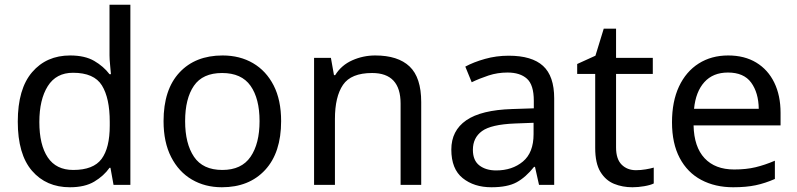

<svg xmlns="http://www.w3.org/2000/svg" viewBox="-20 -780 3364 810"><path d="M275 10Q175 10 115 -59.5Q55 -129 55 -267Q55 -405 115.5 -475.5Q176 -546 276 -546Q338 -546 377.5 -523Q417 -500 442 -467H448Q447 -480 444.5 -505.5Q442 -531 442 -546V-760H530V0H459L446 -72H442Q418 -38 378 -14Q338 10 275 10ZM289 -63Q374 -63 408.5 -109.5Q443 -156 443 -250V-266Q443 -366 410 -419.5Q377 -473 288 -473Q217 -473 181.5 -416.5Q146 -360 146 -265Q146 -169 181.5 -116Q217 -63 289 -63Z M1166 -269Q1166 -136 1098.5 -63Q1031 10 916 10Q845 10 789.5 -22.5Q734 -55 702 -117.5Q670 -180 670 -269Q670 -402 737 -474Q804 -546 919 -546Q992 -546 1047.5 -513.5Q1103 -481 1134.5 -419.5Q1166 -358 1166 -269ZM761 -269Q761 -174 798.5 -118.5Q836 -63 918 -63Q999 -63 1037 -118.5Q1075 -174 1075 -269Q1075 -364 1037 -418Q999 -472 917 -472Q835 -472 798 -418Q761 -364 761 -269Z M1563 -546Q1659 -546 1708 -499.5Q1757 -453 1757 -349V0H1670V-343Q1670 -472 1550 -472Q1461 -472 1427 -422Q1393 -372 1393 -278V0H1305V-536H1376L1389 -463H1394Q1420 -505 1466 -525.5Q1512 -546 1563 -546Z M2126 -545Q2224 -545 2271 -502Q2318 -459 2318 -365V0H2254L2237 -76H2233Q2198 -32 2159.5 -11Q2121 10 2053 10Q1980 10 1932 -28.5Q1884 -67 1884 -149Q1884 -229 1947 -272.5Q2010 -316 2141 -320L2232 -323V-355Q2232 -422 2203 -448Q2174 -474 2121 -474Q2079 -474 2041 -461.5Q2003 -449 1970 -433L1943 -499Q1978 -518 2026 -531.5Q2074 -545 2126 -545ZM2152 -259Q2052 -255 2013.5 -227Q1975 -199 1975 -148Q1975 -103 2002.5 -82Q2030 -61 2073 -61Q2141 -61 2186 -98.5Q2231 -136 2231 -214V-262Z M2663 -62Q2683 -62 2704 -65.5Q2725 -69 2738 -73V-6Q2724 1 2698 5.5Q2672 10 2648 10Q2606 10 2570.5 -4.5Q2535 -19 2513 -55Q2491 -91 2491 -156V-468H2415V-510L2492 -545L2527 -659H2579V-536H2734V-468H2579V-158Q2579 -109 2602.5 -85.5Q2626 -62 2663 -62Z M3052 -546Q3121 -546 3170.5 -516Q3220 -486 3246.5 -431.5Q3273 -377 3273 -304V-251H2906Q2908 -160 2952.5 -112.5Q2997 -65 3077 -65Q3128 -65 3167.5 -74.5Q3207 -84 3249 -102V-25Q3208 -7 3168 1.5Q3128 10 3073 10Q2997 10 2938.5 -21Q2880 -52 2847.5 -113.5Q2815 -175 2815 -264Q2815 -352 2844.5 -415Q2874 -478 2927.5 -512Q2981 -546 3052 -546ZM3051 -474Q2988 -474 2951.5 -433.5Q2915 -393 2908 -321H3181Q3180 -389 3149 -431.5Q3118 -474 3051 -474Z"/></svg>

Font: Noto Sans Nushu
Style: Regular
Weight: 400
Designer: Lisa Huang
Foundry: Lisa Huang
Version: Version 1.003; ttfautohint (v1.8.4.7-5d5b)